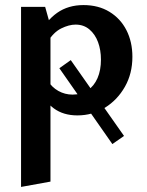

<svg xmlns="http://www.w3.org/2000/svg" viewBox="-20 -448 578 757"><path d="M285 7Q230 7 192.5 -20.5Q155 -48 139 -97L167 -132Q184 -104 210 -89.5Q236 -75 266 -75Q301 -75 326 -92Q351 -109 364.5 -140Q378 -171 378 -213Q378 -251 366.5 -282Q355 -313 332.5 -332Q310 -351 278 -351Q252 -351 221.5 -336Q191 -321 168 -283L128 -304Q162 -367 205.5 -397.5Q249 -428 309 -428Q368 -428 411.5 -401.5Q455 -375 478.5 -329Q502 -283 502 -224Q502 -158 472.5 -106Q443 -54 394 -23.5Q345 7 285 7ZM63 289V-421H158L179 -346V268ZM214 -179 259 -211 469 88 423 120Z"/></svg>

Font: Ysabeau
Style: Bold
Weight: 700
Designer: Christian Thalmann (Catharsis Fonts)
Version: Version 2.000;gftools[0.9.27.dev2+g8671c4b]